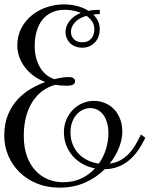

<svg xmlns="http://www.w3.org/2000/svg" viewBox="-30 -840 690 885"><path d="M259.8 0Q308.6 0 345.2 -17.6Q381.8 -35.2 407.7 -64Q376.5 -69.8 350.3 -84.5Q324.2 -99.1 305.2 -120.8Q286.1 -142.6 275.4 -170.2Q264.6 -197.8 264.6 -230Q264.6 -261.7 275.9 -288.3Q287.1 -314.9 306.2 -334.2Q325.2 -353.5 350.3 -364.3Q375.5 -375 402.8 -375Q428.2 -375 451.9 -365.7Q475.6 -356.4 493.7 -338.6Q511.7 -320.8 522.7 -294.2Q533.7 -267.6 533.7 -232.9Q533.7 -197.8 518.6 -159.2Q503.4 -120.6 475.6 -85.9Q504.9 -89.8 526.9 -102.5Q548.8 -115.2 565.2 -132.8Q581.5 -150.4 593.5 -170.7Q605.5 -190.9 614.7 -210L619.6 -220.2L639.6 -205.1L634.8 -194.8Q619.6 -164.6 601.1 -139.6Q582.5 -114.7 560.1 -97.2Q537.6 -79.6 510.7 -70.1Q483.9 -60.5 452.6 -60.1Q415 -22 362.3 1.5Q309.6 24.9 244.6 24.9Q187.5 24.9 140.6 5.9Q93.8 -13.2 60.3 -45.9Q26.9 -78.6 8.3 -122.1Q-10.3 -165.5 -10.3 -214.8Q-10.3 -270.5 7.1 -311.8Q24.4 -353 51.8 -382.3Q79.1 -411.6 112.5 -430.9Q146 -450.2 178.7 -461.9Q147.5 -473.6 123.5 -491.7Q99.6 -509.8 83.3 -532Q66.9 -554.2 58.3 -579.3Q49.8 -604.5 49.8 -629.9Q49.8 -675.8 68.8 -711.2Q87.9 -746.6 118.4 -770.8Q148.9 -794.9 187.3 -807.4Q225.6 -819.8 264.6 -819.8Q296.9 -819.8 326.4 -812Q356 -804.2 377.9 -790Q389.6 -792.5 402.6 -793.7Q415.5 -794.9 429.7 -794.9V-774.9Q421.4 -774.9 414.1 -774.4Q406.7 -773.9 399.9 -772.9Q414.1 -759.3 421.9 -742.4Q429.7 -725.6 429.7 -705.1Q429.7 -686 423.6 -670.4Q417.5 -654.8 406.5 -643.6Q395.5 -632.3 380.9 -626.2Q366.2 -620.1 349.6 -620.1Q331.1 -620.1 316.7 -626Q302.2 -631.8 292.5 -641.6Q282.7 -651.4 277.3 -664.6Q272 -677.7 272 -691.9Q272 -704.1 276.1 -716.8Q280.3 -729.5 288.8 -741.2Q297.4 -752.9 310.8 -763.2Q324.2 -773.4 342.8 -780.8Q324.2 -788.6 304 -791.7Q283.7 -794.9 269.5 -794.9Q235.4 -794.9 209.2 -783Q183.1 -771 165.5 -749Q147.9 -727.1 138.9 -695.8Q129.9 -664.6 129.9 -626Q129.9 -601.1 135.7 -576.9Q141.6 -552.7 152.8 -532.5Q164.1 -512.2 181.2 -497.3Q198.2 -482.4 220.7 -475.1Q241.7 -480.5 258.3 -482.7Q274.9 -484.9 284.7 -484.9Q301.3 -484.9 308.6 -479.5Q315.9 -474.1 315.9 -465.8Q315.9 -461.9 314.5 -458.3Q313 -454.6 309.1 -451.7Q305.2 -448.7 298.1 -446.8Q291 -444.8 279.8 -444.8Q265.6 -444.8 252 -445.8Q238.3 -446.8 225.6 -449.2Q193.4 -440.9 166.5 -421.4Q139.6 -401.9 120.4 -372.1Q101.1 -342.3 90.3 -302.7Q79.6 -263.2 79.6 -214.8Q79.6 -159.2 94.7 -118.7Q109.9 -78.1 135.3 -51.8Q160.6 -25.4 192.9 -12.7Q225.1 0 259.8 0ZM469.7 -225.1Q469.7 -255.4 462.6 -277.3Q455.6 -299.3 443.8 -313.7Q432.1 -328.1 417 -335Q401.9 -341.8 385.7 -341.8Q368.7 -341.8 352.5 -334.2Q336.4 -326.7 323.5 -312.5Q310.5 -298.3 302.7 -277.3Q294.9 -256.3 294.9 -230Q294.9 -200.7 304.4 -176Q314 -151.4 331.3 -132.6Q348.6 -113.8 372.8 -101.8Q397 -89.8 425.8 -85.9Q448.2 -118.2 459 -154.8Q469.7 -191.4 469.7 -225.1ZM404.8 -705.1Q404.8 -726.1 394.5 -741.2Q384.3 -756.3 368.7 -767.1Q349.6 -761.7 335.9 -753.4Q322.3 -745.1 313.7 -735.1Q305.2 -725.1 301 -714.1Q296.9 -703.1 296.9 -692.9Q296.9 -673.3 310.8 -659.2Q324.7 -645 349.6 -645Q376 -645 390.4 -661.9Q404.8 -678.7 404.8 -705.1Z"/></svg>

Font: Rochester
Style: Regular
Weight: 400
Version: Version 1.006